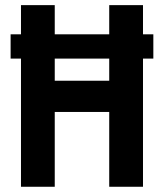

<svg xmlns="http://www.w3.org/2000/svg" viewBox="-20 -713 626 733"><path d="M20.5 -489.3V-582H60.1V-693.4H189V-582H397V-693.4H525.9V-582H565.4V-489.3H525.9V0H397V-285.6H189V0H60.1V-489.3ZM189 -404.8H397V-489.3H189Z"/></svg>

Font: Cascadia Code NF
Style: Bold
Weight: 700
Monospace: yes
Designer: Aaron Bell
Foundry: Saja Typeworks
Version: Version 2404.023; ttfautohint (v1.8.4)